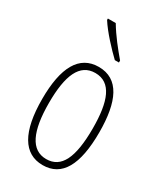

<svg xmlns="http://www.w3.org/2000/svg" viewBox="-193 -842 798 931"><g transform="rotate(30 206.0 -377.0)"><path d="M170 -764H126V-756C157 -707 217 -643 256 -606H279V-617C242 -661 202 -710 170 -764ZM366 -265C366 -437 319 -539 206 -539C97 -539 45 -444 45 -267C45 -84 100 10 207 10C314 10 366 -82 366 -265ZM83 -267C83 -421 119 -505 206 -505C296 -505 329 -416 329 -266C329 -101 291 -24 207 -24C122 -24 83 -108 83 -267Z"/></g></svg>

Font: Noto Sans Ethiopic ExtraCondensed ExtraLight
Style: Regular
Weight: 200
Width: 2
Designer: Monotype Design Team
Foundry: Monotype Imaging Inc.
Version: Version 2.102